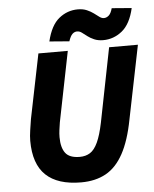

<svg xmlns="http://www.w3.org/2000/svg" viewBox="-58 -903 771 963"><g transform="rotate(-5 327.5 -421.0)"><path d="M312 12Q194 12 134.5 -44.5Q75 -101 75 -218Q75 -241 79.5 -271Q84 -301 88 -326L154 -651H302L231 -297Q228 -278 225.5 -259.5Q223 -241 223 -223Q223 -171 243.5 -143.5Q264 -116 316 -116Q346 -116 368 -130Q390 -144 406.5 -179.5Q423 -215 436 -278L510 -651H655L580 -281Q560 -176 524.5 -111Q489 -46 436.5 -17Q384 12 312 12ZM484 -689Q458 -689 438.5 -697.5Q419 -706 405.5 -716.5Q392 -727 380.5 -735.5Q369 -744 357 -744Q344 -744 333.5 -734.5Q323 -725 314 -698L214 -706Q233 -786 275 -820Q317 -854 370 -854Q396 -854 415.5 -845.5Q435 -837 449 -826.5Q463 -816 474.5 -807.5Q486 -799 497 -799Q510 -799 521.5 -809Q533 -819 540 -845L640 -837Q622 -758 579.5 -723.5Q537 -689 484 -689Z"/></g></svg>

Font: Source Sans 3 ExtraLight ExtraBold
Style: Italic
Weight: 800
Italic angle: -11°
Version: Version 3.052;hotconv 1.1.0;makeotfexe 2.6.0